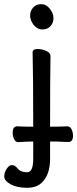

<svg xmlns="http://www.w3.org/2000/svg" viewBox="-25 -724 367 912"><path d="M-4.9 113.8Q-4.9 96.2 6.6 78.1Q18.1 60.1 32 60.1Q45.9 60.1 59.6 77.1Q73.2 94.2 104 94.2Q132.8 94.2 132.8 30.8V-51.8Q101.1 -51.8 62 -48.8Q47.9 -48.8 41.5 -64Q35.2 -79.1 35.2 -94.2Q35.2 -124 57.1 -124Q86.9 -122.1 132.8 -122.1Q132.8 -363.8 129.9 -475.1Q129.9 -491.2 153.8 -491.2Q172.9 -491.2 193.8 -482.7Q214.8 -474.1 214.8 -457Q212.9 -363.8 212.9 -122.1Q256.8 -122.1 294.9 -124Q308.1 -124 314.9 -109.6Q321.8 -95.2 321.8 -80.1Q321.8 -49.8 300.8 -49.8Q278.8 -49.8 245.1 -51.8H212.9V29.8Q212.9 107.9 171.9 145Q147.9 168 102.1 168Q56.2 168 25.6 151.4Q-4.9 134.8 -4.9 113.8ZM118.2 -649.9Q118.2 -671.9 132.1 -688Q146 -704.1 170.9 -704.1Q194.8 -704.1 211.9 -682.1Q229 -660.2 229 -638.2Q229 -615.2 214.6 -599.6Q200.2 -584 176 -584Q151.9 -584 135 -605.5Q118.2 -627 118.2 -649.9Z"/></svg>

Font: LXGW WenKai Screen
Style: Regular
Weight: 400
Designer: LXGW / Fontworks Inc.
Foundry: LXGW / Fontworks Inc.
Version: Version 1.510;January 18,2025